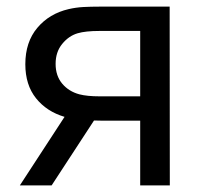

<svg xmlns="http://www.w3.org/2000/svg" viewBox="-20 -560 603 580"><path d="M493 0H403.5V-195.5H287Q272 -195.5 264 -196L136 0H40L175 -207Q121 -223 88.8 -263.2Q56.5 -303.5 56.5 -366Q56.5 -433 92.8 -476Q129 -519 187.5 -532.5Q209 -537.5 231.8 -538.8Q254.5 -540 282 -540H492.5ZM403.5 -269V-466.5H280.5Q238.5 -466.5 214.5 -459.5Q187.5 -451.5 167.8 -427.2Q148 -403 148 -367Q148 -331 168 -307.2Q188 -283.5 220 -275Q243.5 -269 280.5 -269Z"/></svg>

Font: CCSD_manrope Medium
Style: Regular
Weight: 500
Designer: Mikhail Sharanda
Foundry: Mikhail Sharanda
Version: Version 4.503